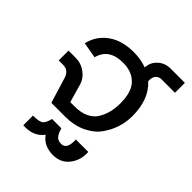

<svg xmlns="http://www.w3.org/2000/svg" viewBox="-236 -801 1162 1162"><g transform="rotate(45 344.5 -220.0)"><path d="M92 -297Q141 -297 178.5 -269.5Q216 -242 228 -199L261 -84H299Q353 -84 390.5 -102.5Q428 -121 446.5 -153.5Q465 -186 473 -220Q481 -254 481 -294Q481 -389 438 -434Q395 -479 319 -479Q198 -479 173 -380L71 -398Q89 -476 153.5 -523Q218 -570 319 -570Q381 -570 431 -551Q433 -596 466 -626.5Q499 -657 547 -657H669V-572H553Q532 -572 518.5 -557.5Q505 -543 505 -519V-507Q587 -433 587 -290Q587 -239 571.5 -190.5Q556 -142 524 -98Q492 -54 434 -27Q376 0 299 0H183L133 -164Q118 -213 70 -213H33V-297ZM159 216V133Q207 134 226 122Q245 110 255 66H335Q345 103 359.5 118.5Q374 134 401 134Q449 134 445 52H551Q556 118 518 167.5Q480 217 414 217Q335 217 295 161Q250 222 159 216Z"/></g></svg>

Font: LT Superior Semi-bold
Style: Regular
Weight: 600
Designer: Daniel Lyons
Foundry: LyonsType
Version: Version 1.0